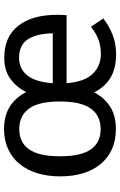

<svg xmlns="http://www.w3.org/2000/svg" viewBox="157 -736 592 946"><g transform="rotate(-90 453.0 -263.0)"><path d="M57 -263Q57 -324 72.5 -375Q88 -426 118 -462.5Q148 -499 191.5 -519Q235 -539 290 -539Q356 -539 401 -510.5Q446 -482 472 -430Q498 -480 539 -509Q580 -538 641 -538Q745 -538 799 -469Q853 -400 853 -278Q853 -264 852.5 -252.5Q852 -241 851 -231H516Q523 -143 562 -102.5Q601 -62 661 -62Q697 -62 728.5 -73Q760 -84 794 -111L835 -50Q798 -21 754 -4Q710 13 659 13Q588 13 542.5 -15Q497 -43 471 -95Q444 -44 400 -16Q356 12 290 12Q234 12 191 -7.5Q148 -27 118 -63Q88 -99 72.5 -149.5Q57 -200 57 -263ZM426 -264Q426 -368 391 -416Q356 -464 290 -464Q224 -464 190 -415.5Q156 -367 156 -263Q156 -160 190 -111.5Q224 -63 290 -63Q356 -63 391 -111.5Q426 -160 426 -264ZM641 -465Q587 -465 554.5 -424.5Q522 -384 516 -299H762Q760 -381 731.5 -423Q703 -465 641 -465Z"/></g></svg>

Font: Feura Sans
Style: Regular
Weight: 400
Designer: Carrois Corporate & Edenspiekermann
Foundry: Carrois Corporate GbR & Edenspiekermann AG
Version: Version 1.001